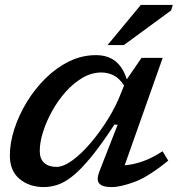

<svg xmlns="http://www.w3.org/2000/svg" viewBox="-20 -749 722 780"><path d="M384 -53 458 -242.5H444.5Q392 -162 351 -112Q310 -62 277 -35.2Q244 -8.5 215.2 1.2Q186.5 11 158 11Q99.5 11 59.8 -21.8Q20 -54.5 20 -117.5Q20 -168 38 -224Q56 -280 88.2 -333.2Q120.5 -386.5 164.2 -430Q208 -473.5 260.2 -499.2Q312.5 -525 369.5 -525Q418.5 -525 449.5 -499.8Q480.5 -474.5 495 -426.5L555 -514H641L486.5 -77.5Q520.5 -80 559 -93.2Q597.5 -106.5 640.5 -134.5L663.5 -96.5Q583.5 -31 526.5 -10Q469.5 11 434 11Q395.5 11 383 -3.8Q370.5 -18.5 384 -53ZM141.5 -136Q141.5 -103 159.8 -87Q178 -71 209.5 -71Q237.5 -71 274 -97.5Q310.5 -124 348.2 -168.2Q386 -212.5 419 -265.8Q452 -319 472.5 -373L484 -401.5Q465 -431 441.8 -442.8Q418.5 -454.5 391.5 -454.5Q352 -454.5 315 -432.8Q278 -411 246.5 -375.5Q215 -340 191.5 -297.5Q168 -255 154.8 -212.8Q141.5 -170.5 141.5 -136ZM417 -566 552 -729H682L675 -706.5L483.5 -566Z"/></svg>

Font: Newsreader 6pt Medium
Style: Italic
Weight: 500
Italic angle: -17°
Designer: Hugues Gentile
Foundry: Production Type
Version: Version 1.003; ttfautohint (v1.8.3)